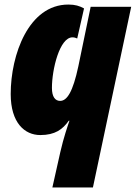

<svg xmlns="http://www.w3.org/2000/svg" viewBox="-20 -583 596 843"><path d="M210 240H388L556 -553H378L324 -292C300 -179 274 -140 244 -140C223 -140 208 -157 208 -197C208 -279 242 -419 298 -419C306 -419 313 -417 319 -414L349 -546C329 -557 310 -563 280 -563C106 -563 27 -343 27 -170C27 -44 88 10 157 10C222 10 255 -15 282 -53H285C278 -33 259 22 245 84Z"/></svg>

Font: Noto Sans UI SemiCondensed Black
Style: Italic
Weight: 900
Width: 4
Italic angle: -372°
Designer: Monotype Design Team
Foundry: Monotype Imaging Inc.
Version: Version 1.901